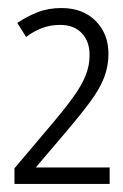

<svg xmlns="http://www.w3.org/2000/svg" viewBox="-20 -827 307 478"><path d="M16 -369V-408L109 -518Q142 -557 162.5 -585.5Q183 -614 193 -638.5Q203 -663 203 -690Q203 -724 183.5 -744.5Q164 -765 130 -765Q106 -765 85.5 -757.5Q65 -750 45 -735L23 -770Q47 -786 73.5 -796.5Q100 -807 133 -807Q186 -807 218 -775Q250 -743 250 -693Q250 -662 239 -633.5Q228 -605 203 -571.5Q178 -538 137 -490L69 -410H253V-369Z"/></svg>

Font: Noto Sans Tamil ExtraCondensed Light
Style: Regular
Weight: 300
Width: 2
Designer: Jelle Bosma - Monotype Design Team
Foundry: Monotype Imaging Inc.
Version: Version 2.004; ttfautohint (v1.8.4.7-5d5b)